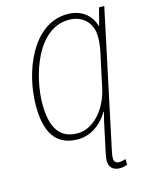

<svg xmlns="http://www.w3.org/2000/svg" viewBox="-139 -812 893 1139"><g transform="rotate(-15 307.5 -242.0)"><path d="M453 240C471 240 488 236 499 230V196C488 200 474 204 458 204C438 204 427 193 427 173C427 161 429 147 433 129L612 -714H580L552 -607H550C533 -671 478 -724 387 -724C172 -724 67 -452 67 -246C67 -93 116 10 258 10C348 10 413 -53 445 -108H448C439 -77 431 -43 423 -3L395 129C391 147 388 166 388 177C388 217 412 240 453 240ZM265 -25C152 -25 107 -106 107 -247C107 -409 188 -689 387 -689C469 -689 529 -636 529 -547C529 -519 526 -488 519 -456L474 -246C449 -128 366 -25 265 -25Z"/></g></svg>

Font: Noto Sans SemiCondensed ExtraLight
Style: Italic
Weight: 200
Width: 4
Italic angle: -12°
Designer: Monotype Design Team
Foundry: Monotype Imaging Inc.
Version: Version 2.013